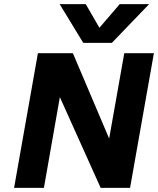

<svg xmlns="http://www.w3.org/2000/svg" viewBox="-20 -907 763 927"><path d="M520 -700H382L268 -887H394L460 -773L558 -887H700ZM580 -650H723L608 0H466L269 -438L192 0H48L163 -650H332L507 -238Z"/></svg>

Font: Overused Grotesk
Style: Bold Italic
Weight: 700
Italic angle: -10°
Version: Version 0.003